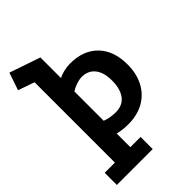

<svg xmlns="http://www.w3.org/2000/svg" viewBox="-294 -786 1117 1117"><g transform="rotate(-45 264.5 -228.0)"><path d="M194 -445Q213 -456 239.5 -462Q266 -468 291 -468Q400 -468 462 -404Q524 -340 524 -228Q524 -152 494 -95.5Q464 -39 409.5 -8.5Q355 22 281 22Q258 22 236.5 19.5Q215 17 195 12V124H279V224H-16V124H68V-537L-33 -572L4 -680L194 -615ZM194 -94Q211 -87 234 -83Q257 -79 279 -79Q335 -79 364.5 -117.5Q394 -156 394 -226Q394 -292 365 -328.5Q336 -365 283 -365Q270 -365 254.5 -361Q239 -357 223 -350.5Q207 -344 194 -335Z"/></g></svg>

Font: Podkova ExtraBold
Style: Regular
Weight: 800
Designer: Ilya Yudin
Foundry: Cyreal (www.cyreal.org)
Version: Version 2.103